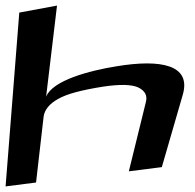

<svg xmlns="http://www.w3.org/2000/svg" viewBox="-52 -633 697 687"><path d="M366 -396C266 -380 136 -345 113 -287L152 -613L17 -588L-32 34L77 20L104 -215C107 -240 125 -262 156 -279C187 -297 241 -311 317 -323C377 -332 419 -331 443 -320C467 -308 476 -291 470 -268L409 -20L527 -35L602 -294C633 -401 524 -422 366 -396Z"/></svg>

Font: Gamestation Warped
Style: Italic
Weight: 400
Designer: Jonas Hecksher
Foundry: Jonas Hecksher, Playtypeª, e-types AS
Version: Version 1.003